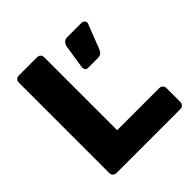

<svg xmlns="http://www.w3.org/2000/svg" viewBox="-188 -837 974 974"><g transform="rotate(-45 298.5 -350.0)"><path d="M95 0Q84 0 77 -7.5Q70 -15 70 -25V-675Q70 -686 77 -693Q84 -700 95 -700H227Q238 -700 245 -693Q252 -686 252 -675V-151H555Q566 -151 573 -143.5Q580 -136 580 -125V-25Q580 -15 573 -7.5Q566 0 555 0ZM370 -479Q361 -479 356 -485.5Q351 -492 351 -501L371 -630Q373 -643 381.5 -653.5Q390 -664 407 -664H511Q519 -664 525 -658Q531 -652 531 -644Q531 -638 528 -633L479 -507Q475 -497 467 -488Q459 -479 442 -479Z"/></g></svg>

Font: DVN-Rubik
Style: Bold
Weight: 700
Designer: Hubert and Fischer
Foundry: Hubert & Fischer
Version: Version 2.102